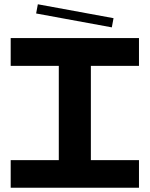

<svg xmlns="http://www.w3.org/2000/svg" viewBox="-20 -878 700 898"><path d="M30 -700H630V-570H405V-129H630V0H30V-129H255V-570H30ZM511 -793 503 -750 149 -815 157 -858Z"/></svg>

Font: Vina Sans
Style: Regular
Weight: 400
Designer: Andree Nguyen
Foundry: Nguyen Type Foundry
Version: Version 1.002; ttfautohint (v1.8.4.7-5d5b);gftools[0.9.28]